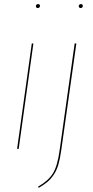

<svg xmlns="http://www.w3.org/2000/svg" viewBox="-20 -731 459 943"><path d="M156.2 -700.7Q156.2 -705.1 159.2 -708Q162.1 -710.9 167 -710.9Q176.3 -710.9 176.3 -702.1Q176.3 -697.8 173.3 -694.6Q170.4 -691.4 166 -691.4Q161.6 -691.4 158.9 -694.1Q156.2 -696.8 156.2 -700.7ZM366.7 -700.7Q366.7 -705.1 369.9 -708Q373 -710.9 377.4 -710.9Q386.7 -710.9 386.7 -702.1Q386.7 -697.8 383.8 -694.6Q380.9 -691.4 376.5 -691.4Q372.1 -691.4 369.4 -694.1Q366.7 -696.8 366.7 -700.7ZM144 -517.6 71.8 0H64L136.2 -517.6ZM169.9 191.9 167.5 185.5Q216.8 157.2 239.5 121.3Q262.2 85.4 272.9 6.8L346.7 -517.6H355L280.8 6.8Q274.9 49.3 266.4 78.1Q257.8 106.9 243.4 127.9Q229 148.9 212.6 162.6Q196.3 176.3 169.9 191.9Z"/></svg>

Font: Fira Sans Compressed Eight
Style: Italic
Weight: 100
Width: 3
Italic angle: -8°
Designer: Carrois Corporate & Edenspiekermann AG
Foundry: Carrois Corporate GbR & Edenspiekermann AG
Version: Version 4.203;PS 004.203;hotconv 1.0.88;makeotf.lib2.5.64775